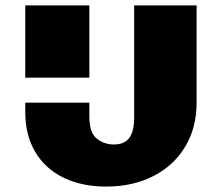

<svg xmlns="http://www.w3.org/2000/svg" viewBox="-20 -678 817 707"><path d="M309 -249Q309 -189 336.5 -167.5Q364 -146 399 -146Q438 -146 456 -170Q474 -194 474 -246V-658H704V-300Q704 -208 662 -138Q620 -68 544.5 -29.5Q469 9 371 9Q281 9 213.5 -24Q146 -57 109.5 -119Q73 -181 73 -265V-300H309ZM73 -658H309V-392H73Z"/></svg>

Font: Ysabeau Black
Style: Regular
Weight: 900
Designer: Christian Thalmann (Catharsis Fonts)
Version: Version 0.003